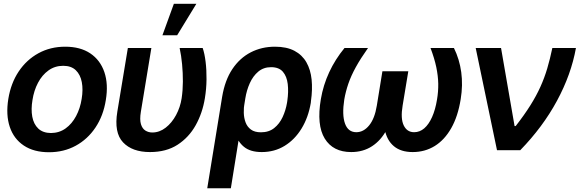

<svg xmlns="http://www.w3.org/2000/svg" viewBox="-20 -802 3095 1025"><path d="M241.7 10.7Q160.6 10.7 107.2 -24.9Q53.7 -60.5 32.2 -124.5Q10.7 -188.5 24.4 -273.9Q38.1 -357.9 79.8 -420.4Q121.6 -482.9 185.3 -517.8Q249 -552.7 328.1 -552.7Q408.7 -552.7 461.9 -517.1Q515.1 -481.4 537.1 -417.2Q559.1 -353 544.9 -267.6Q531.7 -184.1 489.7 -121.3Q447.8 -58.6 384 -23.9Q320.3 10.7 241.7 10.7ZM252 -91.8Q296.9 -92.3 330.6 -116.7Q364.3 -141.1 386.2 -182.4Q408.2 -223.6 416 -274.4Q424.3 -323.7 416.7 -363.5Q409.2 -403.3 384.8 -427Q360.4 -450.7 317.4 -450.7Q272.9 -450.7 238.8 -426Q204.6 -401.4 182.9 -360.1Q161.1 -318.8 153.3 -267.6Q145 -218.8 152.3 -179Q159.7 -139.2 184.3 -115.7Q209 -92.3 252 -91.8Z M662.6 -545.9H788.1L731.9 -204.6Q725.1 -163.1 732.4 -139.2Q739.7 -115.2 756.1 -105Q772.5 -94.7 793 -94.7Q831.5 -94.7 864.5 -120.4Q897.5 -146 919.9 -187.7Q942.4 -229.5 949.7 -277.3Q956.1 -319.8 956.3 -366.2Q956.5 -412.6 952.1 -459Q947.8 -505.4 939 -545.9H1062Q1072.3 -516.1 1077.6 -472.4Q1083 -428.7 1082.5 -378.2Q1082 -327.6 1073.7 -277.3Q1061 -198.7 1024.7 -133.5Q988.3 -68.4 928 -29.3Q867.7 9.8 780.8 9.8Q686 9.8 637 -42Q587.9 -93.8 606.4 -206.1ZM847.2 -613.8 908.2 -781.7H1028.3L925.8 -613.8Z M1086.4 203.1 1166 -285.6Q1180.7 -373.5 1220.2 -432.9Q1259.8 -492.2 1318.4 -522.5Q1377 -552.7 1447.8 -552.7Q1510.3 -552.7 1551.8 -530.8Q1593.3 -508.8 1615.7 -469.5Q1638.2 -430.2 1643.6 -377.2Q1648.9 -324.2 1640.1 -262.7L1639.2 -252.9Q1626 -174.8 1589.8 -115.7Q1553.7 -56.6 1499.5 -23.4Q1445.3 9.8 1377.4 9.8Q1316.4 9.8 1282.5 -18.1Q1248.5 -45.9 1233.6 -95.7Q1218.8 -145.5 1214.8 -212.4L1285.2 -252Q1280.8 -227.1 1281.5 -199.7Q1282.2 -172.4 1291 -148.7Q1299.8 -125 1319.6 -110.4Q1339.4 -95.7 1373 -95.7Q1415.5 -95.7 1443.8 -118.4Q1472.2 -141.1 1488.8 -177Q1505.4 -212.9 1512.2 -252.9L1513.7 -262.7Q1521 -312.5 1516.1 -353.5Q1511.2 -394.5 1490.2 -418.9Q1469.2 -443.4 1427.2 -443.4Q1387.2 -443.4 1358.9 -419.7Q1330.6 -396 1313.5 -357.9Q1296.4 -319.8 1289.6 -276.4L1212.4 203.1Z M1819.3 -545.9H1944.8Q1905.3 -490.2 1879.6 -443.6Q1854 -397 1839.6 -355Q1825.2 -313 1817.9 -270.5Q1805.2 -188.5 1821.8 -142.3Q1838.4 -96.2 1882.3 -96.2Q1920.9 -96.2 1950.7 -132.6Q1980.5 -168.9 1991.7 -238.3L2021.5 -421.4H2117.7L2088.9 -248Q2075.7 -168.5 2044.9 -110.6Q2014.2 -52.7 1966.3 -21.5Q1918.5 9.8 1855 9.8Q1757.8 9.8 1713.6 -62.3Q1669.4 -134.3 1692.9 -272.9Q1705.6 -347.7 1737.5 -416.5Q1769.5 -485.4 1819.3 -545.9ZM2278.3 -545.9H2403.3Q2433.1 -485.4 2442.4 -416.5Q2451.7 -347.7 2439.5 -272.9Q2424.8 -180.7 2388.9 -117.7Q2353 -54.7 2300.8 -22.5Q2248.5 9.8 2183.1 9.8Q2120.1 9.8 2082.8 -21.5Q2045.4 -52.7 2033.9 -110.6Q2022.5 -168.5 2035.6 -248L2064 -421.4H2159.7L2129.4 -238.3Q2117.7 -168.9 2135.3 -132.6Q2152.8 -96.2 2190.9 -96.2Q2220.7 -96.2 2244.9 -116.9Q2269 -137.7 2286.6 -177Q2304.2 -216.3 2313 -270.5Q2320.3 -313 2319.6 -355Q2318.8 -397 2309.1 -443.6Q2299.3 -490.2 2278.3 -545.9Z M2633.3 0 2519.5 -545.9H2654.8L2727.1 -128.9H2732.9Q2779.3 -188.5 2811.3 -239.5Q2843.3 -290.5 2865 -338.6Q2886.7 -386.7 2901.6 -437Q2916.5 -487.3 2928.7 -545.9H3054.7Q3029.3 -404.3 2953.6 -264.2Q2877.9 -124 2757.3 0Z"/></svg>

Font: Inter Tight SemiBold
Style: Italic
Weight: 600
Italic angle: -9.39999°
Designer: Rasmus Andersson
Foundry: rsms
Version: Version 3.004